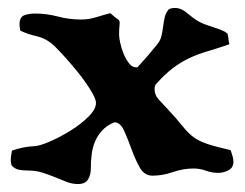

<svg xmlns="http://www.w3.org/2000/svg" viewBox="-20 -434 616 482"><path d="M404 -411Q411 -414 419 -414Q435 -414 449.5 -401.5Q464 -389 477 -381Q486 -376 495.5 -372.5Q505 -369 514.5 -366Q524 -363 533.5 -359.5Q543 -356 551 -350Q553 -343 553.5 -336.5Q554 -330 556 -323Q524 -312 500 -305Q476 -298 455 -288Q434 -278 414 -263Q394 -248 370 -221Q368 -215 368 -211Q368 -195 379.5 -183Q391 -171 401 -160Q426 -133 439 -116.5Q452 -100 465.5 -90Q479 -80 499.5 -73Q520 -66 559 -57Q561 -50 563.5 -43Q566 -36 566 -28Q566 -13 553.5 -6.5Q541 0 528 0Q512 0 497 -5.5Q482 -11 466 -11Q440 -11 414 -2Q388 7 363 7Q342 7 330.5 -14Q319 -35 310 -60Q301 -85 291.5 -106Q282 -127 267 -127Q248 -119 236.5 -106.5Q225 -94 218.5 -78.5Q212 -63 210 -45.5Q208 -28 208 -11Q208 5 201 16.5Q194 28 176 28Q161 28 147 22.5Q133 17 118.5 11Q104 5 87 -0.5Q70 -6 48 -6Q37 -6 27 -8Q17 -10 9 -19Q7 -27 7 -31Q7 -37 8 -43.5Q9 -50 10 -56Q39 -66 66 -67Q81 -68 107 -79.5Q133 -91 158.5 -107Q184 -123 202.5 -141.5Q221 -160 221 -176Q221 -186 207 -208.5Q193 -231 174 -254.5Q155 -278 136 -298.5Q117 -319 108 -326Q91 -339 70.5 -343.5Q50 -348 31 -357Q29 -367 29 -372Q29 -391 40.5 -395.5Q52 -400 68 -400Q97 -400 125.5 -392.5Q154 -385 183 -385Q203 -385 220.5 -390.5Q238 -396 257 -401Q269 -390 274 -387Q279 -384 280 -380.5Q281 -377 280 -370Q279 -363 279 -346Q279 -339 282 -325.5Q285 -312 290.5 -298.5Q296 -285 304 -275Q312 -265 321 -265H325Q338 -279 350.5 -293.5Q363 -308 375 -323Q383 -333 385.5 -344.5Q388 -356 389.5 -367.5Q391 -379 393.5 -390.5Q396 -402 404 -411Z"/></svg>

Font: CAT Altenglisch
Style: Regular
Weight: 400
Designer: Peter Wiegel
Foundry: Peter Wiegel, CAT Fonts
Version: Version 1.000